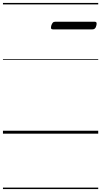

<svg xmlns="http://www.w3.org/2000/svg" viewBox="-20 -905 685 1300"><path d="M341 -706Q328 -706 326 -712.5Q324 -719 327 -731Q331 -744 337 -751Q343 -758 355 -758H619Q631 -758 633.5 -751Q636 -744 632 -731Q629 -718 622.5 -712Q616 -706 605 -706ZM0 365H645V375H0ZM0 -20H645V0H0ZM0 -505H645V-500H0ZM0 -885H645V-875H0Z"/></svg>

Font: Playwrite DK Uloopet Guides
Style: Regular
Weight: 400
Designer: Veronika Burian, José Scaglione
Foundry: TypeTogether
Version: Version 1.003